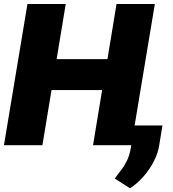

<svg xmlns="http://www.w3.org/2000/svg" viewBox="-31 -748 893 989"><path d="M-10.7 0 110.4 -727.5H307.6L260.7 -443.4H522.5L569.3 -727.5H766.6L645.5 0H448.2L495.1 -284.2H234.4L187.5 0ZM805.7 -101.6 790 -4.9Q784.2 39.1 761.7 82.5Q739.3 126 707 162.4Q674.8 198.7 638.7 221.7L560.5 171.9Q573.7 152.3 590.6 131.3Q607.4 110.4 622.1 81.3Q636.7 52.2 643.6 9.8L661.1 -101.6Z"/></svg>

Font: Inter Tight Black
Style: Italic
Weight: 900
Italic angle: -9.39999°
Designer: Rasmus Andersson
Foundry: rsms
Version: Version 3.004; ttfautohint (v1.8.4.7-5d5b)